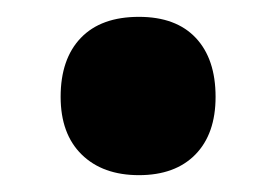

<svg xmlns="http://www.w3.org/2000/svg" viewBox="-20 -196 328 228"><path d="M52 -81Q52 -126 76 -151Q100 -176 145 -176Q189 -176 212.5 -151Q236 -126 236 -81Q236 -37 212 -12.5Q188 12 145 12Q102 12 77 -12.5Q52 -37 52 -81Z"/></svg>

Font: Noto Sans Sinhala ExtraCondensed Black
Style: Regular
Weight: 900
Width: 2
Designer: Jelle Bosma - Monotype Design Team
Foundry: Monotype Imaging Inc.
Version: Version 2.006; ttfautohint (v1.8.4.7-5d5b)